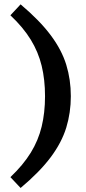

<svg xmlns="http://www.w3.org/2000/svg" viewBox="-20 -764 403 904"><path d="M192 -311Q192 -389 176.2 -454Q160.5 -519 124.8 -577.2Q89 -635.5 29 -692L77 -743.5Q167 -667.5 218.8 -598.2Q270.5 -529 292 -459Q313.5 -389 313.5 -311Q313.5 -233.5 292 -163.2Q270.5 -93 218.8 -23.8Q167 45.5 77 121L29 70Q89 13 124.8 -45Q160.5 -103 176.2 -168.2Q192 -233.5 192 -311Z"/></svg>

Font: Newsreader Caption Medium
Style: Regular
Weight: 500
Designer: Hugues Gentile
Foundry: Production Type
Version: Version 1.001